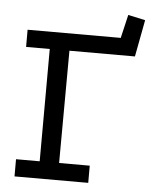

<svg xmlns="http://www.w3.org/2000/svg" viewBox="-50 -726 613 768"><g transform="rotate(5 256.0 -341.5)"><path d="M434 -683 503 -668 475 -520H212L210 -69H333V0H37V-69H132L133 -520H38V-589H412Z"/></g></svg>

Font: Podkova
Style: Regular
Weight: 400
Designer: Ilya Yudin
Foundry: Cyreal (www.cyreal.org)
Version: Version 2.103